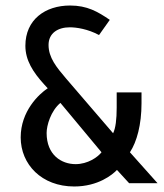

<svg xmlns="http://www.w3.org/2000/svg" viewBox="-20 -664 596 696"><path d="M403 -329V-274C403 -231 399 -199 390 -181L219 -380C185 -420 156 -455 156 -501C156 -544 190 -565 233 -565C257 -565 298 -559 339 -537L378 -592C334 -622 296 -644 234 -644C144 -644 72 -593 72 -498C72 -446 99 -403 141 -357L153 -344C121 -323 55 -261 55 -166C55 -68 131 12 249 12C336 12 388 -31 404 -48L448 0H551L451 -112C476 -150 493 -212 493 -290V-329H403ZM199 -291 348 -112C334 -94 298 -69 254 -69C203 -69 149 -102 149 -182C149 -209 164 -262 199 -291Z"/></svg>

Font: Tajawal Medium
Style: Regular
Weight: 500
Designer: Boutros Fonts
Foundry: Created by Boutros International 2017
Version: Version 1.700